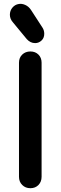

<svg xmlns="http://www.w3.org/2000/svg" viewBox="-20 -981 319 1011"><path d="M140 10Q114 10 97 -7Q80 -24 80 -50V-651Q80 -677 97 -693.5Q114 -710 140 -710Q166 -710 182.5 -693.5Q199 -677 199 -651V-50Q199 -24 182.5 -7Q166 10 140 10ZM165 -754Q140 -754 121 -775L50 -861Q40 -872 36 -882.5Q32 -893 32 -903Q32 -925 45.5 -941Q59 -957 79 -960Q95 -963 113 -955Q131 -947 143 -929L204 -835Q213 -821 213 -803Q213 -781 198.5 -767.5Q184 -754 165 -754Z"/></svg>

Font: National Park SemiBold
Style: Regular
Weight: 600
Designer: Andrea Herstowski, Ben Hoepner
Version: Version 1.009